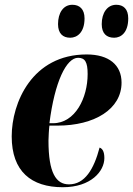

<svg xmlns="http://www.w3.org/2000/svg" viewBox="-20 -774 557 804"><path d="M458 -616C487 -616 517 -638 517 -697C517 -736 497 -754 467 -754C429 -754 406 -720 406 -673C406 -634 426 -616 458 -616ZM274 -616C303 -616 334 -638 334 -697C334 -736 313 -754 283 -754C245 -754 223 -720 223 -673C223 -634 243 -616 274 -616ZM243 10C361 10 417 -57 417 -112C417 -141 408 -152 397 -156C373 -65 335 -2 269 -2C215 -2 183 -49 183 -185C183 -196 185 -236 187 -248H221C376 -248 489 -317 489 -428C489 -502 436 -546 343 -546C114 -546 29 -343 29 -203C29 -56 111 10 243 10ZM202 -258H187C209 -432 258 -532 307 -532C336 -532 347 -514 347 -464C347 -364 295 -258 202 -258Z"/></svg>

Font: Noto Serif Display Condensed ExtraBold
Style: Italic
Weight: 800
Width: 3
Italic angle: -12°
Designer: Monotype Design Team
Foundry: Monotype Imaging Inc.
Version: Version 2.009